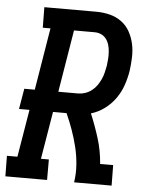

<svg xmlns="http://www.w3.org/2000/svg" viewBox="-75 -778 627 821"><g transform="rotate(5 239.0 -367.5)"><path d="M-21 0 -22 -88H23L57 -292H12L27 -380H72L116 -647H83L82 -735H305Q335 -735 363 -728Q391 -721 413.5 -704.5Q436 -688 449.5 -663.5Q463 -639 469 -611.5Q475 -584 474 -554Q473 -524 469 -495Q464 -464 453.5 -433.5Q443 -403 424 -376Q405 -349 378 -329Q351 -309 320 -300Q341 -250 357.5 -197Q374 -144 378 -88H434L435 0H274Q280 -39 277 -77.5Q274 -116 265 -152.5Q256 -189 243.5 -224Q231 -259 216 -292H158L124 -88H158V0ZM173 -380H258Q273 -380 288 -385Q303 -390 316 -400Q329 -410 338 -423Q347 -436 353.5 -450Q360 -464 363.5 -479Q367 -494 370 -509Q372 -524 373 -539Q374 -554 373 -569Q372 -584 368 -598Q364 -612 355.5 -623.5Q347 -635 334 -641Q321 -647 305 -647H217Z"/></g></svg>

Font: Iosevka Curly Slab Semibold
Style: Italic
Weight: 600
Italic angle: -9°
Monospace: yes
Designer: Belleve Invis
Foundry: Belleve Invis
Version: Version 22.1.2; ttfautohint (v1.8.4)